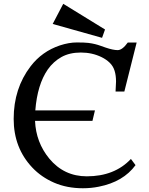

<svg xmlns="http://www.w3.org/2000/svg" viewBox="-20 -982 789 1014"><path d="M438.5 -50.8Q585 -50.8 671.4 -142.6L695.8 -109.9Q630.9 -21.5 502 3.9Q461.4 12.2 418 12.2Q333.5 12.2 265.6 -17.3Q197.8 -46.9 150.4 -97.2Q52.2 -201.2 52.2 -354Q52.2 -515.1 141.6 -631.8Q201.7 -710.4 296.4 -742.2Q344.2 -757.8 385.5 -757.8Q426.8 -757.8 446.5 -755.4Q466.3 -752.9 481.9 -749Q497.6 -745.1 510 -740.5Q522.5 -735.8 537.1 -731Q577.1 -717.3 601.6 -717.3Q626 -717.3 654.8 -757.3H701.7L636.7 -498.5H590.3Q592.8 -536.1 592.8 -551.3Q592.8 -583.5 585.2 -608.2Q577.6 -632.8 559.6 -650.4Q541.5 -668 516.6 -680.2Q466.8 -704.6 407 -704.6Q347.2 -704.6 304.4 -680.7Q261.7 -656.7 232.4 -615.2Q177.2 -535.6 166.5 -398.9H481.4L468.3 -343.8H165Q169.9 -230 240.2 -144.5Q317.9 -50.8 438.5 -50.8ZM258.3 -855.5 314 -961.9 534.7 -826.2 519 -782.2Z"/></svg>

Font: Metamorphous
Style: Regular
Weight: 400
Designer: James Grieshaber
Foundry: James Grieshaber
Version: Version 1.001